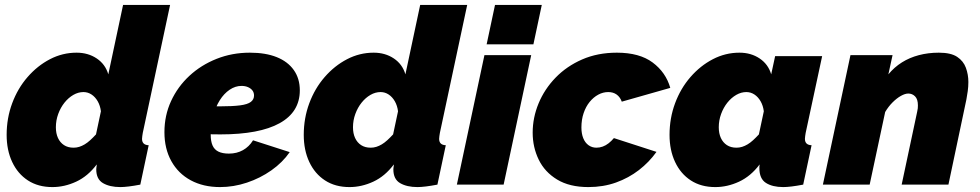

<svg xmlns="http://www.w3.org/2000/svg" viewBox="-20 -750 3980 780"><path d="M193 10Q135 10 93.5 -17Q52 -44 29.5 -92Q7 -140 7 -202Q7 -270 29.5 -330.5Q52 -391 92 -437Q132 -483 183 -509.5Q234 -536 291 -536Q338 -536 373 -512.5Q408 -489 420 -448L480 -730H671L560 -210Q559 -203 558 -197Q557 -191 557 -186Q557 -161 584 -160L550 0Q524 5 503.5 7.5Q483 10 469 10Q426 10 398.5 -6Q371 -22 371 -62Q371 -65 371.5 -68.5Q372 -72 372.5 -75.5Q373 -79 373 -82Q337 -34 289.5 -12Q242 10 193 10ZM279 -150Q291 -150 302 -153.5Q313 -157 324 -163.5Q335 -170 346.5 -180.5Q358 -191 370 -204L390 -298Q387 -321 377 -338.5Q367 -356 352 -366Q337 -376 319 -376Q298 -376 278 -364.5Q258 -353 242 -333Q226 -313 216.5 -287Q207 -261 207 -233Q207 -208 215.5 -189.5Q224 -171 240 -160.5Q256 -150 279 -150Z M874 10Q806 10 755 -17.5Q704 -45 676 -95.5Q648 -146 648 -213Q648 -281 675 -339.5Q702 -398 749.5 -442Q797 -486 860 -511Q923 -536 995 -536Q1059 -536 1104 -518Q1149 -500 1173.5 -465.5Q1198 -431 1198 -383Q1198 -295 1116 -249.5Q1034 -204 875 -204Q843 -204 807.5 -205.5Q772 -207 737 -211L761 -324Q787 -321 815 -319.5Q843 -318 874 -318Q925 -318 955.5 -322Q986 -326 999 -336Q1012 -346 1012 -362Q1012 -374 1005.5 -382.5Q999 -391 987.5 -396Q976 -401 961 -401Q936 -401 913 -385.5Q890 -370 873 -343Q856 -316 846 -280Q836 -244 836 -203Q836 -176 843.5 -159Q851 -142 867.5 -134Q884 -126 910 -126Q942 -126 967 -140Q992 -154 1008 -180L1157 -132Q1128 -90 1082.5 -58Q1037 -26 983 -8Q929 10 874 10Z M1400 10Q1342 10 1300.5 -17Q1259 -44 1236.5 -92Q1214 -140 1214 -202Q1214 -270 1236.5 -330.5Q1259 -391 1299 -437Q1339 -483 1390 -509.5Q1441 -536 1498 -536Q1545 -536 1580 -512.5Q1615 -489 1627 -448L1687 -730H1878L1767 -210Q1766 -203 1765 -197Q1764 -191 1764 -186Q1764 -161 1791 -160L1757 0Q1731 5 1710.5 7.5Q1690 10 1676 10Q1633 10 1605.5 -6Q1578 -22 1578 -62Q1578 -65 1578.5 -68.5Q1579 -72 1579.5 -75.5Q1580 -79 1580 -82Q1544 -34 1496.5 -12Q1449 10 1400 10ZM1486 -150Q1498 -150 1509 -153.5Q1520 -157 1531 -163.5Q1542 -170 1553.5 -180.5Q1565 -191 1577 -204L1597 -298Q1594 -321 1584 -338.5Q1574 -356 1559 -366Q1544 -376 1526 -376Q1505 -376 1485 -364.5Q1465 -353 1449 -333Q1433 -313 1423.5 -287Q1414 -261 1414 -233Q1414 -208 1422.5 -189.5Q1431 -171 1447 -160.5Q1463 -150 1486 -150Z M1948 -526H2138L2026 0H1836ZM1991 -730H2181L2147 -570H1957Z M2370 10Q2294 10 2243.5 -20.5Q2193 -51 2168.5 -101.5Q2144 -152 2144 -211Q2144 -272 2168 -330Q2192 -388 2237 -434.5Q2282 -481 2345 -508.5Q2408 -536 2486 -536Q2578 -536 2631.5 -496Q2685 -456 2703 -393L2506 -337Q2499 -356 2485 -366Q2471 -376 2451 -376Q2430 -376 2410.5 -365.5Q2391 -355 2375.5 -336Q2360 -317 2351 -290.5Q2342 -264 2342 -232Q2342 -207 2349.5 -188.5Q2357 -170 2371 -160Q2385 -150 2403 -150Q2416 -150 2428.5 -154.5Q2441 -159 2452.5 -168Q2464 -177 2474 -189L2647 -133Q2617 -91 2575.5 -59Q2534 -27 2482.5 -8.5Q2431 10 2370 10Z M2886 10Q2828 10 2786.5 -17Q2745 -44 2722.5 -92Q2700 -140 2700 -202Q2700 -270 2722.5 -330.5Q2745 -391 2785 -437Q2825 -483 2876 -509.5Q2927 -536 2984 -536Q3031 -536 3066 -512.5Q3101 -489 3113 -448L3129 -522H3320L3253 -210Q3252 -203 3251 -197Q3250 -191 3250 -186Q3250 -161 3277 -160L3243 0Q3217 5 3196.5 7.5Q3176 10 3162 10Q3118 10 3091.5 -7Q3065 -24 3065 -67Q3065 -70 3065 -72.5Q3065 -75 3065.5 -77.5Q3066 -80 3066 -82Q3030 -34 2982.5 -12Q2935 10 2886 10ZM2972 -150Q2984 -150 2995 -153.5Q3006 -157 3017 -163.5Q3028 -170 3039.5 -180.5Q3051 -191 3063 -204L3083 -298Q3080 -321 3070 -338.5Q3060 -356 3045 -366Q3030 -376 3012 -376Q2991 -376 2971 -364.5Q2951 -353 2935 -333Q2919 -313 2909.5 -287Q2900 -261 2900 -233Q2900 -208 2908.5 -189.5Q2917 -171 2933 -160.5Q2949 -150 2972 -150Z M3435 -526H3606L3589 -448Q3613 -477 3644 -496.5Q3675 -516 3713 -526Q3751 -536 3794 -536Q3843 -536 3868.5 -519Q3894 -502 3904 -474.5Q3914 -447 3914 -417Q3914 -398 3911.5 -380Q3909 -362 3906 -346L3833 0H3643L3706 -296Q3708 -304 3708.5 -310Q3709 -316 3709 -322Q3709 -347 3697.5 -358.5Q3686 -370 3670 -370Q3657 -370 3640 -360.5Q3623 -351 3606 -334Q3589 -317 3576 -295L3513 0H3323Z"/></svg>

Font: Raleway Thin Black
Style: Italic
Weight: 900
Italic angle: -12°
Version: Version 4.026